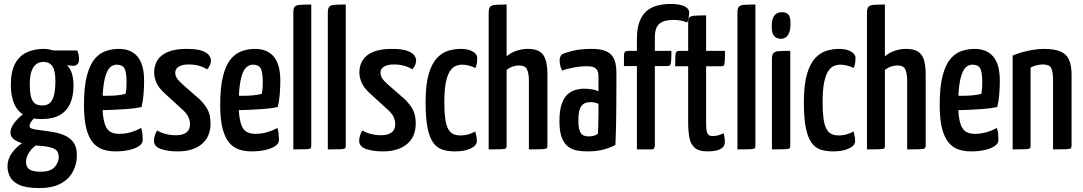

<svg xmlns="http://www.w3.org/2000/svg" viewBox="-20 -758 5492 974"><path d="M179 196Q112 196 77 179.5Q42 163 30 137.5Q18 112 18 86Q18 51 38 21.5Q58 -8 89.5 -30Q121 -52 156 -63L188 -36Q170 -28 152 -12.5Q134 3 123 23Q112 43 112 64Q112 79 118.5 90Q125 101 141.5 107Q158 113 188 113Q237 113 257.5 89Q278 65 278 41Q278 20 269 8Q260 -4 235.5 -10.5Q211 -17 164 -20Q125 -23 95 -31Q65 -39 48.5 -53Q32 -67 33 -87Q34 -103 43.5 -120.5Q53 -138 71.5 -156.5Q90 -175 116 -193L171 -175Q167 -173 157 -163Q147 -153 138.5 -141Q130 -129 130 -118Q130 -105 161 -101Q192 -97 238 -90Q279 -84 308 -71Q337 -58 353.5 -34.5Q370 -11 370 29Q370 74 350 112Q330 150 288.5 173Q247 196 179 196ZM191 -154Q131 -154 97 -177Q63 -200 49 -239Q35 -278 35 -326Q35 -394 56 -434Q77 -474 115 -492Q153 -510 202 -510Q215 -510 231 -507Q247 -504 261 -498L279 -458Q312 -444 332.5 -411.5Q353 -379 353 -325Q353 -272 336.5 -234Q320 -196 284.5 -175Q249 -154 191 -154ZM196 -223Q218 -223 232.5 -235.5Q247 -248 254 -276Q261 -304 261 -348Q261 -400 246 -422Q231 -444 199 -444Q180 -444 164.5 -433Q149 -422 140 -397Q131 -372 131 -329Q131 -294 136.5 -270Q142 -246 155.5 -234.5Q169 -223 196 -223ZM351 -424Q336 -424 314 -429.5Q292 -435 270.5 -443Q249 -451 234.5 -456.5Q220 -462 220 -462L216 -502H372Q375 -495 378 -484.5Q381 -474 381 -458Q381 -440 372.5 -432Q364 -424 351 -424Z M565 10Q530 10 501 0Q472 -10 451 -35Q430 -60 418 -106Q406 -152 406 -225Q406 -318 421 -374.5Q436 -431 461 -460Q486 -489 518 -499.5Q550 -510 583 -510Q645 -510 678 -470.5Q711 -431 711 -349Q711 -314 708 -278Q705 -242 698 -215Q666 -208 625 -205Q584 -202 546.5 -200.5Q509 -199 485 -199Q461 -199 461 -199L463 -273Q463 -273 480 -272.5Q497 -272 523 -272Q549 -272 574.5 -274.5Q600 -277 617 -282Q620 -295 621 -310.5Q622 -326 622 -340Q622 -392 611.5 -411Q601 -430 572 -430Q557 -430 543.5 -420.5Q530 -411 520.5 -388Q511 -365 505.5 -326Q500 -287 500 -229Q500 -186 505 -157Q510 -128 519.5 -111Q529 -94 545.5 -86.5Q562 -79 585 -79Q614 -79 642.5 -87Q671 -95 696 -109Q701 -96 702.5 -78.5Q704 -61 704 -47Q704 -30 685 -17Q666 -4 634.5 3Q603 10 565 10Z M882 10Q830 10 795.5 -2.5Q761 -15 761 -43Q761 -54 764.5 -67.5Q768 -81 777 -96Q798 -84 822 -78Q846 -72 872 -72Q907 -72 925.5 -86Q944 -100 944 -127Q944 -144 937 -161.5Q930 -179 910 -198L816 -284Q785 -312 773.5 -339Q762 -366 762 -390Q762 -425 778.5 -452Q795 -479 831.5 -494.5Q868 -510 926 -510Q979 -510 1005.5 -500Q1032 -490 1041 -476.5Q1050 -463 1050 -452Q1050 -428 1031 -406Q1010 -419 987 -425Q964 -431 937 -431Q905 -431 887 -420Q869 -409 869 -389Q869 -377 875.5 -364.5Q882 -352 905 -331L992 -255Q1024 -223 1036 -196Q1048 -169 1048 -131Q1048 -64 1003.5 -27Q959 10 882 10Z M1256 10Q1221 10 1192 0Q1163 -10 1142 -35Q1121 -60 1109 -106Q1097 -152 1097 -225Q1097 -318 1112 -374.5Q1127 -431 1152 -460Q1177 -489 1209 -499.5Q1241 -510 1274 -510Q1336 -510 1369 -470.5Q1402 -431 1402 -349Q1402 -314 1399 -278Q1396 -242 1389 -215Q1357 -208 1316 -205Q1275 -202 1237.5 -200.5Q1200 -199 1176 -199Q1152 -199 1152 -199L1154 -273Q1154 -273 1171 -272.5Q1188 -272 1214 -272Q1240 -272 1265.5 -274.5Q1291 -277 1308 -282Q1311 -295 1312 -310.5Q1313 -326 1313 -340Q1313 -392 1302.5 -411Q1292 -430 1263 -430Q1248 -430 1234.5 -420.5Q1221 -411 1211.5 -388Q1202 -365 1196.5 -326Q1191 -287 1191 -229Q1191 -186 1196 -157Q1201 -128 1210.5 -111Q1220 -94 1236.5 -86.5Q1253 -79 1276 -79Q1305 -79 1333.5 -87Q1362 -95 1387 -109Q1392 -96 1393.5 -78.5Q1395 -61 1395 -47Q1395 -30 1376 -17Q1357 -4 1325.5 3Q1294 10 1256 10Z M1468 0V-694Q1468 -715 1475 -723.5Q1482 -732 1502 -733.5Q1522 -735 1559 -735V-18Q1559 -9 1555 -5.5Q1551 -2 1532 -1Q1513 0 1468 0Z M1643 0V-694Q1643 -715 1650 -723.5Q1657 -732 1677 -733.5Q1697 -735 1734 -735V-18Q1734 -9 1730 -5.5Q1726 -2 1707 -1Q1688 0 1643 0Z M1923 10Q1871 10 1836.5 -2.5Q1802 -15 1802 -43Q1802 -54 1805.5 -67.5Q1809 -81 1818 -96Q1839 -84 1863 -78Q1887 -72 1913 -72Q1948 -72 1966.5 -86Q1985 -100 1985 -127Q1985 -144 1978 -161.5Q1971 -179 1951 -198L1857 -284Q1826 -312 1814.5 -339Q1803 -366 1803 -390Q1803 -425 1819.5 -452Q1836 -479 1872.5 -494.5Q1909 -510 1967 -510Q2020 -510 2046.5 -500Q2073 -490 2082 -476.5Q2091 -463 2091 -452Q2091 -428 2072 -406Q2051 -419 2028 -425Q2005 -431 1978 -431Q1946 -431 1928 -420Q1910 -409 1910 -389Q1910 -377 1916.5 -364.5Q1923 -352 1946 -331L2033 -255Q2065 -223 2077 -196Q2089 -169 2089 -131Q2089 -64 2044.5 -27Q2000 10 1923 10Z M2288 10Q2251 10 2223 0.5Q2195 -9 2176.5 -36Q2158 -63 2148.5 -111.5Q2139 -160 2139 -239Q2139 -329 2155 -383Q2171 -437 2197.5 -464.5Q2224 -492 2255.5 -501Q2287 -510 2318 -510Q2354 -510 2377.5 -497Q2401 -484 2401 -463Q2401 -454 2399.5 -441Q2398 -428 2392 -413Q2380 -419 2361.5 -424.5Q2343 -430 2324 -430Q2308 -430 2292 -423.5Q2276 -417 2263 -398Q2250 -379 2242 -341Q2234 -303 2234 -239Q2234 -190 2238.5 -157Q2243 -124 2253 -105Q2263 -86 2278.5 -78.5Q2294 -71 2316 -71Q2338 -71 2358 -77Q2378 -83 2391 -91Q2395 -76 2397 -64.5Q2399 -53 2399 -42Q2399 -20 2368 -5Q2337 10 2288 10Z M2459 0V-694Q2459 -715 2466.5 -723.5Q2474 -732 2493.5 -733.5Q2513 -735 2550 -735V-472Q2571 -491 2600 -500.5Q2629 -510 2657 -510Q2699 -510 2720 -495Q2741 -480 2749 -451Q2757 -422 2757 -379V-18Q2757 -9 2752 -5.5Q2747 -2 2727.5 -1Q2708 0 2663 0V-352Q2663 -382 2654.5 -404Q2646 -426 2613 -426Q2599 -426 2582.5 -421Q2566 -416 2550 -403V-18Q2550 -9 2546.5 -5.5Q2543 -2 2523.5 -1Q2504 0 2459 0Z M2961 10Q2933 10 2907.5 5.5Q2882 1 2861.5 -14.5Q2841 -30 2829.5 -61Q2818 -92 2818 -143Q2818 -195 2828.5 -227.5Q2839 -260 2857.5 -277.5Q2876 -295 2898.5 -301.5Q2921 -308 2945 -308Q2960 -308 2981 -305Q3002 -302 3016 -294Q3016 -294 3016 -307Q3016 -320 3016 -338Q3016 -356 3016 -370Q3016 -390 3010 -401Q3004 -412 2991.5 -417Q2979 -422 2960 -422Q2925 -422 2890 -415.5Q2855 -409 2832 -400Q2824 -414 2821.5 -428Q2819 -442 2819 -452Q2819 -460 2822 -469Q2825 -478 2831 -482Q2844 -490 2884.5 -500Q2925 -510 2983 -510Q3049 -510 3078 -483Q3107 -456 3107 -388V-337Q3107 -280 3106.5 -221.5Q3106 -163 3105 -112Q3104 -61 3102 -23Q3080 -10 3044 0Q3008 10 2961 10ZM2968 -66Q2982 -66 2994.5 -70Q3007 -74 3013 -80Q3014 -95 3015 -121Q3016 -147 3016 -176.5Q3016 -206 3016 -231Q3007 -236 2996 -238Q2985 -240 2976 -240Q2963 -240 2951.5 -236.5Q2940 -233 2931.5 -223Q2923 -213 2918.5 -194.5Q2914 -176 2914 -146Q2914 -121 2917.5 -105.5Q2921 -90 2928 -81Q2935 -72 2945.5 -69Q2956 -66 2968 -66Z M3211 0V-423H3145Q3145 -460 3145.5 -476Q3146 -492 3151.5 -496Q3157 -500 3168 -500H3211V-559Q3211 -617 3226 -653Q3241 -689 3266 -707Q3291 -725 3321.5 -731.5Q3352 -738 3381 -738Q3427 -738 3451.5 -726.5Q3476 -715 3476 -694Q3476 -683 3473.5 -669.5Q3471 -656 3466 -644Q3447 -652 3429.5 -654.5Q3412 -657 3396 -657Q3377 -657 3360 -653.5Q3343 -650 3329.5 -641Q3316 -632 3309 -614Q3302 -596 3302 -568V-500H3386Q3386 -465 3384.5 -448.5Q3383 -432 3379.5 -427.5Q3376 -423 3367 -423H3302V-18Q3302 -16 3299.5 -8Q3297 0 3284 0Z M3569 10Q3526 10 3505 -7.5Q3484 -25 3477.5 -58.5Q3471 -92 3471 -136V-422H3405Q3405 -457 3406 -473.5Q3407 -490 3411.5 -495Q3416 -500 3425 -500H3471V-650Q3471 -665 3478.5 -671Q3486 -677 3505.5 -678.5Q3525 -680 3562 -680V-500H3658Q3658 -465 3657 -448.5Q3656 -432 3652.5 -427Q3649 -422 3640 -422H3562V-137Q3562 -119 3563.5 -103Q3565 -87 3571.5 -77.5Q3578 -68 3594 -68Q3611 -68 3623.5 -71.5Q3636 -75 3651 -82Q3653 -74 3655 -62.5Q3657 -51 3657 -38Q3657 -18 3643 -7.5Q3629 3 3609 6.5Q3589 10 3569 10Z M3721 0V-694Q3721 -715 3728 -723.5Q3735 -732 3755 -733.5Q3775 -735 3812 -735V-18Q3812 -9 3808 -5.5Q3804 -2 3785 -1Q3766 0 3721 0Z M3896 0V-459Q3896 -480 3903.5 -488.5Q3911 -497 3931 -498.5Q3951 -500 3989 -500V-18Q3989 -9 3985 -5.5Q3981 -2 3961.5 -1Q3942 0 3896 0ZM3940 -561Q3918 -562 3906 -576.5Q3894 -591 3895 -630Q3895 -660 3907.5 -678Q3920 -696 3946 -696Q3972 -696 3981.5 -682Q3991 -668 3990 -633Q3990 -600 3977.5 -580.5Q3965 -561 3940 -561Z M4207 10Q4170 10 4142 0.5Q4114 -9 4095.5 -36Q4077 -63 4067.5 -111.5Q4058 -160 4058 -239Q4058 -329 4074 -383Q4090 -437 4116.5 -464.5Q4143 -492 4174.5 -501Q4206 -510 4237 -510Q4273 -510 4296.5 -497Q4320 -484 4320 -463Q4320 -454 4318.5 -441Q4317 -428 4311 -413Q4299 -419 4280.5 -424.5Q4262 -430 4243 -430Q4227 -430 4211 -423.5Q4195 -417 4182 -398Q4169 -379 4161 -341Q4153 -303 4153 -239Q4153 -190 4157.5 -157Q4162 -124 4172 -105Q4182 -86 4197.5 -78.5Q4213 -71 4235 -71Q4257 -71 4277 -77Q4297 -83 4310 -91Q4314 -76 4316 -64.5Q4318 -53 4318 -42Q4318 -20 4287 -5Q4256 10 4207 10Z M4378 0V-694Q4378 -715 4385.5 -723.5Q4393 -732 4412.5 -733.5Q4432 -735 4469 -735V-472Q4490 -491 4519 -500.5Q4548 -510 4576 -510Q4618 -510 4639 -495Q4660 -480 4668 -451Q4676 -422 4676 -379V-18Q4676 -9 4671 -5.5Q4666 -2 4646.5 -1Q4627 0 4582 0V-352Q4582 -382 4573.5 -404Q4565 -426 4532 -426Q4518 -426 4501.5 -421Q4485 -416 4469 -403V-18Q4469 -9 4465.5 -5.5Q4462 -2 4442.5 -1Q4423 0 4378 0Z M4906 10Q4871 10 4842 0Q4813 -10 4792 -35Q4771 -60 4759 -106Q4747 -152 4747 -225Q4747 -318 4762 -374.5Q4777 -431 4802 -460Q4827 -489 4859 -499.5Q4891 -510 4924 -510Q4986 -510 5019 -470.5Q5052 -431 5052 -349Q5052 -314 5049 -278Q5046 -242 5039 -215Q5007 -208 4966 -205Q4925 -202 4887.5 -200.5Q4850 -199 4826 -199Q4802 -199 4802 -199L4804 -273Q4804 -273 4821 -272.5Q4838 -272 4864 -272Q4890 -272 4915.5 -274.5Q4941 -277 4958 -282Q4961 -295 4962 -310.5Q4963 -326 4963 -340Q4963 -392 4952.5 -411Q4942 -430 4913 -430Q4898 -430 4884.5 -420.5Q4871 -411 4861.5 -388Q4852 -365 4846.5 -326Q4841 -287 4841 -229Q4841 -186 4846 -157Q4851 -128 4860.5 -111Q4870 -94 4886.5 -86.5Q4903 -79 4926 -79Q4955 -79 4983.5 -87Q5012 -95 5037 -109Q5042 -96 5043.5 -78.5Q5045 -61 5045 -47Q5045 -30 5026 -17Q5007 -4 4975.5 3Q4944 10 4906 10Z M5117 0V-476Q5136 -485 5163 -492.5Q5190 -500 5219.5 -505Q5249 -510 5275 -510Q5327 -510 5358 -497.5Q5389 -485 5402.5 -456Q5416 -427 5416 -378V-18Q5416 -9 5411.5 -5.5Q5407 -2 5387.5 -1Q5368 0 5322 0V-350Q5322 -395 5312.5 -413Q5303 -431 5271 -431Q5257 -431 5239.5 -427Q5222 -423 5208 -415V-18Q5208 -9 5204 -5.5Q5200 -2 5181 -1Q5162 0 5117 0Z"/></svg>

Font: Yanone Kaffeesatz Medium
Style: Regular
Weight: 500
Designer: Yanone (Cyrillic: Daniel Pouzeot, Huerta Tipografica, and Cyreal)
Foundry: Yanone
Version: Version 2.003